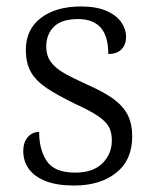

<svg xmlns="http://www.w3.org/2000/svg" viewBox="-20 -564 476 594"><path d="M209 10Q157 10 122 -3.5Q87 -17 69.5 -41Q52 -65 52 -96Q52 -118 60 -131.5Q68 -145 79 -150.5Q90 -156 101 -156Q101 -102 124.5 -66Q148 -30 213 -30Q268 -30 297 -59Q326 -88 326 -130Q326 -155 316.5 -172Q307 -189 282.5 -205.5Q258 -222 212 -243Q158 -269 124.5 -291.5Q91 -314 75.5 -341.5Q60 -369 60 -410Q60 -473 106.5 -508.5Q153 -544 231 -544Q278 -544 309 -530.5Q340 -517 355 -495.5Q370 -474 370 -450Q370 -426 356 -411.5Q342 -397 315 -397Q315 -452 291.5 -478.5Q268 -505 222 -505Q170 -505 146.5 -481Q123 -457 123 -420Q123 -393 136.5 -373.5Q150 -354 178 -338Q206 -322 248 -303Q301 -280 331.5 -257.5Q362 -235 375.5 -207.5Q389 -180 389 -142Q389 -69 339.5 -29.5Q290 10 209 10Z"/></svg>

Font: Noto Serif Tibetan Light
Style: Regular
Weight: 300
Version: Version 2.103